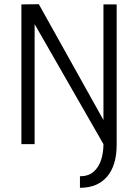

<svg xmlns="http://www.w3.org/2000/svg" viewBox="-20 -687 658 915"><path d="M145 -572V0H82V-666L165 -667L473 -115V-666H536V2Q536 101 490.5 154.5Q445 208 361 208V153Q401 153 425.5 132Q450 111 461.5 76Q473 41 473 0Z"/></svg>

Font: Epunda Sans Light
Style: Regular
Weight: 300
Designer: Simon Atzbach
Foundry: typofactur
Version: Version 2.204; ttfautohint (v1.8.4.7-5d5b)